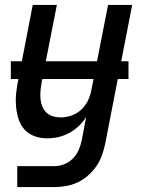

<svg xmlns="http://www.w3.org/2000/svg" viewBox="-20 -550 590 780"><path d="M199 210H50V125H200Q220 125 240 117.5Q260 110 275.5 94.5Q291 79 299.5 59.5Q308 40 312 20L330 -75Q318 -55 300 -38Q282 -21 260.5 -9.5Q239 2 216.5 7Q194 12 172 12Q144 12 119.5 3Q95 -6 78.5 -25Q62 -44 54.5 -69Q47 -94 45 -120.5Q43 -147 46 -174.5Q49 -202 55 -230L113 -530H211L149 -214Q146 -197 144.5 -180.5Q143 -164 144.5 -148Q146 -132 152 -117.5Q158 -103 169 -92.5Q180 -82 195 -77.5Q210 -73 227 -73Q248 -73 270 -80.5Q292 -88 309.5 -104Q327 -120 337 -141Q347 -162 351 -183L419 -530H517L407 36Q402 59 393.5 82.5Q385 106 370.5 126.5Q356 147 336.5 164Q317 181 294 191.5Q271 202 247 206Q223 210 199 210ZM502 -229H24V-301H502Z"/></svg>

Font: Lode Dark Term
Style: Bold Italic
Weight: 700
Italic angle: -11°
Monospace: yes
Designer: Belleve Invis
Foundry: Belleve Invis
Version: Version 29.2.0